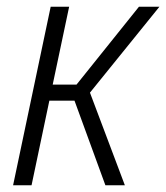

<svg xmlns="http://www.w3.org/2000/svg" viewBox="-20 -552 495 572"><path d="M19 0 131 -532H186L137 -300H208L394 -532H455L248 -276L352 0H294L202 -252H127L74 0Z"/></svg>

Font: Noto Sans SemiCondensed Light
Style: Italic
Weight: 300
Width: 4
Italic angle: -12°
Designer: Monotype Design Team
Foundry: Monotype Imaging Inc.
Version: Version 2.013; ttfautohint (v1.8.4.7-5d5b)